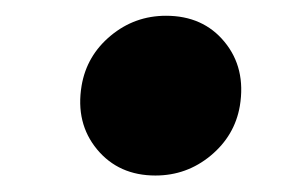

<svg xmlns="http://www.w3.org/2000/svg" viewBox="-20 -464 377 240"><path d="M174.3 -244.6Q128.4 -244.6 101.3 -277.3Q74.2 -310.1 82 -356.9Q88.4 -394.5 118.4 -419.4Q148.4 -444.3 187.5 -444.3Q233.9 -444.3 260.7 -411.6Q287.6 -378.9 279.8 -331.5Q273.4 -294.4 243.4 -269.5Q213.4 -244.6 174.3 -244.6Z"/></svg>

Font: Inter 20pt Black
Style: Italic
Weight: 900
Italic angle: -9.3988°
Version: Version 4.001;git-66647c0bb